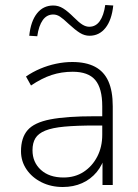

<svg xmlns="http://www.w3.org/2000/svg" viewBox="-20 -740 554 768"><path d="M231 8Q184 8 146 -11Q108 -30 86 -62.5Q64 -95 64 -135Q64 -189 90.5 -219.5Q117 -250 181.5 -262.5Q246 -275 359 -275H400V-238H361Q287 -238 238 -233.5Q189 -229 161 -217.5Q133 -206 121.5 -187Q110 -168 110 -139Q110 -91 143.5 -60.5Q177 -30 234 -30Q280 -30 314.5 -52.5Q349 -75 369 -113.5Q389 -152 389 -201V-315Q389 -387 361 -420Q333 -453 271 -453Q226 -453 186.5 -440Q147 -427 104 -398L84 -434Q110 -452 140.5 -465Q171 -478 204 -485Q237 -492 269 -492Q324 -492 360 -473Q396 -454 413.5 -415Q431 -376 431 -315V0H390V-121H401Q391 -81 367 -52Q343 -23 308.5 -7.5Q274 8 231 8ZM129 -595 97 -597Q103 -655 128 -686.5Q153 -718 193 -718Q214 -718 232.5 -706.5Q251 -695 275 -671Q297 -649 310.5 -641Q324 -633 337 -633Q363 -633 379 -655.5Q395 -678 401 -720L433 -718Q427 -660 402 -628.5Q377 -597 338 -597Q318 -597 299.5 -608.5Q281 -620 255 -644Q233 -665 220 -673.5Q207 -682 193 -682Q167 -682 151 -659.5Q135 -637 129 -595Z"/></svg>

Font: Nunito Sans 12pt ExtraLight 12pt ExtraLight
Style: Regular
Weight: 250
Version: Version 3.101;gftools[0.9.27]